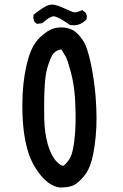

<svg xmlns="http://www.w3.org/2000/svg" viewBox="-20 -821 540 843"><path d="M78.1 -357.4Q78.1 -405.3 82.5 -448.7Q89.8 -518.1 106.4 -571.3Q124 -627.4 156.7 -658Q189.5 -688.5 214.8 -695.8Q230.5 -700.7 247.6 -700.7Q272.5 -700.7 293 -691.9Q304.7 -687 313.5 -679.2Q331.1 -664.6 347.4 -638.4Q363.8 -612.3 378.7 -542.5Q393.6 -472.7 399.9 -396Q403.8 -346.2 403.8 -302.7Q403.8 -218.3 388.7 -142.1Q377.4 -87.9 358.4 -60.5Q339.8 -33.7 316.4 -15.9Q293 2 251 2Q244.1 2 241.2 2Q197.3 -4.4 158.7 -51.5Q120.1 -98.6 102.1 -158.7Q78.1 -238.8 78.1 -357.4ZM232.9 -599.6Q212.9 -590.8 202.6 -565.4Q190.9 -537.6 184.6 -509.8Q173.8 -465.8 173.8 -354Q173.8 -330.1 174.3 -299.6Q174.8 -269 179 -239.7Q183.1 -210.4 189.9 -187Q204.1 -139.6 224.6 -115.7L231 -109.4Q245.1 -94.7 257.8 -92.8Q268.6 -99.6 282.5 -119.1Q296.4 -138.7 302.7 -178.7Q316.9 -263.2 309.6 -385.3Q305.7 -448.7 291.5 -502.9Q276.9 -556.6 269.5 -570.3Q252.9 -599.6 251.2 -601.6Q249.5 -603.5 245.6 -603.5Q241.7 -603.5 232.9 -599.6ZM165.5 -719.2 142.6 -716.3 132.8 -723.1Q126.5 -733.4 126.5 -745.1Q126.5 -749 127.4 -756.3Q151.9 -775.4 163.1 -782.7Q174.3 -790 180.7 -793Q194.8 -800.8 209.5 -800.8Q214.4 -800.8 219.2 -799.8Q236.8 -796.4 256.3 -787.1Q274.9 -778.8 291.5 -771.5Q302.2 -766.6 310.1 -766.6Q313 -766.6 315.4 -767.1L341.8 -776.4Q349.1 -771.5 352.1 -768.6Q361.3 -759.8 361.3 -747.1Q361.3 -743.2 359.9 -736.3Q356.9 -733.4 356 -732.4Q333.5 -710 302.7 -710Q295.9 -710 287.1 -711.4Q253.9 -734.9 234.4 -743.7Q221.7 -749.5 214.8 -749.5Q208 -749.5 195.1 -741.9Q182.1 -734.4 165.5 -719.2Z"/></svg>

Font: Bakudai
Style: Bold
Weight: 700
Version: Version 1.48